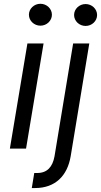

<svg xmlns="http://www.w3.org/2000/svg" viewBox="-20 -771 524 996"><path d="M31.2 0H115.1L206 -545.5H122.2ZM130 -694.6C130 -663.4 157 -637.8 189.6 -637.8C222.3 -637.8 249.3 -663.4 249.3 -694.6C249.3 -725.9 222.3 -751.4 189.6 -751.4C157 -751.4 130 -725.9 130 -694.6ZM144.9 204.5H161.9C267 204.5 329.5 140.6 346.6 39.8L443.2 -545.5H359.4L262.8 39.8C252.8 95.2 224.4 126.4 173.3 126.4H157.7ZM364.3 -693.2C364.3 -661.9 391.3 -636.4 424 -636.4C456.7 -636.4 483.7 -661.9 483.7 -693.2C483.7 -724.4 456.7 -750 424 -750C391.3 -750 364.3 -724.4 364.3 -693.2Z"/></svg>

Font: Magic Ui Pro
Style: Italic
Weight: 400
Italic angle: -9.39999°
Designer: Stefan Endress, Andreas Faust
Version: Version 1.000;FEAKit 1.0